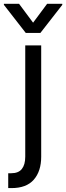

<svg xmlns="http://www.w3.org/2000/svg" viewBox="-56 -784 347 1009"><path d="M156.2 -610.8H79.5L-35.5 -758.5V-764.2H44L117.9 -664.8L191.8 -764.2H271.3V-758.5ZM4.3 204.5H-12.8V126.4H2.8Q41.2 126.4 58.9 103.9Q76.7 81.3 76.7 39.8V-545.5H160.5V39.8Q160.5 115.4 121.8 160Q83.1 204.5 4.3 204.5Z"/></svg>

Font: Linik Sans
Style: Regular
Weight: 400
Designer: Rasmus Andersson (font), Marc Monis (original base), Kil Hyung-jin (Pretendard portions), Cristiano Sobral (main changes
Foundry: rsms
Version: Version 3.018;May 31, 2022;FontCreator 14.0.0.2814 64-bit; t